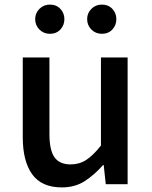

<svg xmlns="http://www.w3.org/2000/svg" viewBox="-20 -801 660 835"><path d="M249 14Q161 14 120 -43Q79 -100 79 -204V-551H195V-218Q195 -148 217 -117Q239 -86 287 -86Q325 -86 355 -105.5Q385 -125 419 -168V-551H535V0H440L431 -83H428Q390 -40 348 -13Q306 14 249 14ZM197 -654Q170 -654 151.5 -672.5Q133 -691 133 -718Q133 -744 151.5 -762.5Q170 -781 197 -781Q225 -781 242.5 -762.5Q260 -744 260 -718Q260 -691 242.5 -672.5Q225 -654 197 -654ZM423 -654Q396 -654 377.5 -672.5Q359 -691 359 -718Q359 -744 377.5 -762.5Q396 -781 423 -781Q451 -781 468.5 -762.5Q486 -744 486 -718Q486 -691 468.5 -672.5Q451 -654 423 -654Z"/></svg>

Font: Noto Sans JP Thin Medium
Style: Regular
Weight: 500
Version: Version 2.004-H2;hotconv 1.0.118;makeotfexe 2.5.65603